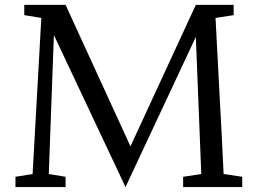

<svg xmlns="http://www.w3.org/2000/svg" viewBox="-20 -756 1042 776"><path d="M197.8 -614.3Q197.8 -614.3 177.2 -52.7L245.1 -41.5V0H42.5V-41.5L111.8 -52.7L147 -683.6L78.1 -694.8V-736.3H245.1L507.3 -164.6L771.5 -736.3H924.3V-694.8L851.1 -683.6Q858.9 -524.4 867.7 -366.7Q876.5 -209 883.8 -52.7L959 -41.5V0H720.2V-41.5L793.5 -52.7L771.5 -606.9L487.3 0Z"/></svg>

Font: Habibi
Style: Regular
Weight: 400
Designer: Magnus Gaarde
Foundry: Magnus Gaarde
Version: Version 1.001